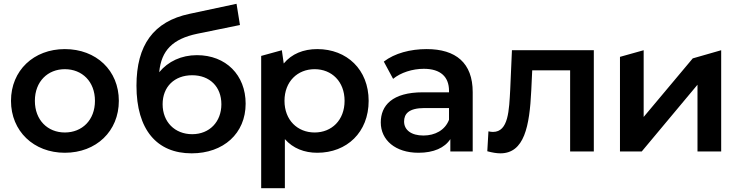

<svg xmlns="http://www.w3.org/2000/svg" viewBox="-20 -799 3909 1013"><path d="M322 7C488 7 607 -107 607 -267C607 -427 488 -540 322 -540C158 -540 38 -427 38 -267C38 -107 158 7 322 7ZM322 -100C232 -100 164 -165 164 -267C164 -369 232 -434 322 -434C413 -434 481 -369 481 -267C481 -165 413 -100 322 -100Z M1019 -508C937 -508 867 -475 820 -418C831 -534 892 -594 1021 -621L1246 -667L1228 -779L980 -726C790 -686 700 -561 700 -347C700 -114 808 10 991 10C1159 10 1276 -95 1276 -252C1276 -403 1172 -508 1019 -508ZM994 -91C902 -91 838 -156 838 -249C838 -342 901 -402 994 -402C1086 -402 1148 -342 1148 -249C1148 -157 1086 -91 994 -91Z M1654 -540C1581 -540 1519 -515 1477 -464L1467 -534L1358 -504V194H1483V-65C1526 -16 1586 7 1654 7C1810 7 1925 -101 1925 -267C1925 -432 1810 -540 1654 -540ZM1640 -100C1550 -100 1481 -165 1481 -267C1481 -369 1550 -434 1640 -434C1730 -434 1798 -369 1798 -267C1798 -165 1730 -100 1640 -100Z M2231 -540C2145 -540 2062 -518 2005 -474L2054 -383C2094 -416 2156 -436 2216 -436C2305 -436 2349 -393 2349 -320V-312H2211C2049 -312 1989 -242 1989 -153C1989 -60 2066 7 2188 7C2268 7 2326 -19 2356 -65V0H2474V-313C2474 -467 2385 -540 2231 -540ZM2214 -84C2150 -84 2112 -113 2112 -158C2112 -197 2135 -229 2220 -229H2349V-167C2328 -112 2275 -84 2214 -84Z M3113 -534H2681L2672 -328C2666 -217 2663 -103 2581 -103C2574 -103 2566 -104 2557 -106L2551 -1C2577 6 2600 10 2620 10C2746 10 2774 -132 2783 -322L2788 -428H2988V0H3113Z M3251 0H3366L3660 -352V0H3785V-534L3635 -491L3376 -182V-534L3251 -499Z"/></svg>

Font: Talent
Style: Bold
Weight: 600
Designer: Mike Powis
Version: Version 1.001;hotconv 1.0.109;makeotfexe 2.5.65596